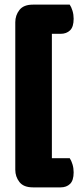

<svg xmlns="http://www.w3.org/2000/svg" viewBox="-20 -748 343 829"><path d="M281 -728Q288 -718 293 -701.5Q298 -685 298 -667Q298 -632 282.5 -617Q267 -602 242 -602H204V-65H281Q288 -55 293 -38.5Q298 -22 298 -4Q298 31 282.5 46Q267 61 242 61H122Q82 61 64 38Q46 15 46 -15V-652Q46 -682 64 -705Q82 -728 122 -728Z"/></svg>

Font: Baloo Bhaina 2 ExtraBold
Style: Regular
Weight: 800
Designer: Yesha Goshar, Manish Minz, Shuchita Grover and Ek Type
Foundry: Ek Type
Version: Version 1.640;hotconv 1.0.111;makeotfexe 2.5.65597; ttfautoh